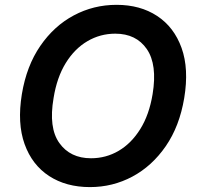

<svg xmlns="http://www.w3.org/2000/svg" viewBox="-20 -757 815 787"><path d="M735.1 -355.1Q715.9 -239.7 659.6 -158Q603.3 -76.3 522.7 -33.2Q442.1 9.9 348.7 9.9Q251.1 9.9 181.3 -35.5Q111.5 -81 80.8 -166.4Q50.1 -251.8 69.6 -371.1Q88.8 -486.9 145.1 -568.7Q201.3 -650.6 282.5 -693.9Q363.6 -737.2 457.7 -737.2Q554.7 -737.2 624.1 -691.6Q693.5 -646 724.3 -560.4Q755 -474.8 735.1 -355.1ZM605.5 -371.1Q625.4 -492.2 581.9 -555.6Q538.4 -619 452.4 -619Q391 -619 338.4 -588.2Q285.9 -557.5 249.5 -498.6Q213.1 -439.6 199.6 -355.1Q178.6 -233.3 223.2 -170.8Q267.8 -108.3 353 -108.3Q414.4 -108.3 466.4 -138.8Q518.5 -169.4 555 -228Q591.6 -286.6 605.5 -371.1Z"/></svg>

Font: Inter UI Semi Bold
Style: Italic
Weight: 600
Italic angle: -9.39999°
Designer: Rasmus Andersson
Foundry: rsms
Version: 3.2;8d6f07862